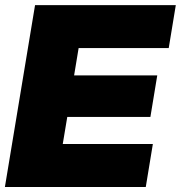

<svg xmlns="http://www.w3.org/2000/svg" viewBox="-23 -748 724 768"><path d="M-3.4 0 117.2 -727.5H680.2L651.9 -555.7H291.5L273.4 -446.3H606L578.6 -280.3H246.1L228 -171.9H588.4L560.1 0Z"/></svg>

Font: Inter Display Black
Style: Italic
Weight: 900
Italic angle: -9.39999°
Designer: Rasmus Andersson
Foundry: rsms
Version: Version 4.000;git-a52131595